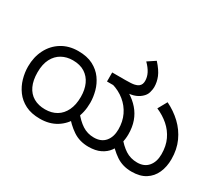

<svg xmlns="http://www.w3.org/2000/svg" viewBox="-138 -1098 1613 1417"><g transform="rotate(30 668.0 -389.0)"><path d="M308 12Q234 12 183 -14Q132 -40 100.5 -83Q69 -126 54.5 -177Q40 -228 40 -279Q40 -360 73 -424.5Q106 -489 166 -526Q226 -563 306 -563Q381 -563 432 -536.5Q483 -510 514 -467Q545 -424 558.5 -373.5Q572 -323 572 -276Q572 -191 539 -126Q506 -61 447 -24.5Q388 12 308 12ZM306 -67Q362 -67 403 -91.5Q444 -116 467 -163.5Q490 -211 490 -279Q490 -340 469 -386Q448 -432 407 -458Q366 -484 305 -484Q253 -484 211.5 -461Q170 -438 146 -392Q122 -346 122 -277Q122 -209 144 -162Q166 -115 207.5 -91Q249 -67 306 -67ZM721 12Q645 12 588 -26.5Q531 -65 486 -123L538 -177Q579 -124 623 -95.5Q667 -67 722 -67Q784 -67 817 -106Q850 -145 850 -210Q850 -276 824.5 -329.5Q799 -383 752.5 -421Q706 -459 644 -477L782 -481Q830 -451 863.5 -412.5Q897 -374 914.5 -325Q932 -276 932 -215Q932 -175 921.5 -134.5Q911 -94 887 -61Q863 -28 822 -8Q781 12 721 12ZM1088 12Q1012 12 955.5 -26.5Q899 -65 853 -123L904 -177Q946 -124 990 -95.5Q1034 -67 1091 -67Q1151 -67 1184 -106Q1217 -145 1217 -210Q1217 -280 1192 -333Q1167 -386 1123 -424.5Q1079 -463 1021 -488L1064 -565Q1132 -532 1185 -482Q1238 -432 1268.5 -365Q1299 -298 1299 -215Q1299 -150 1276 -98.5Q1253 -47 1206.5 -17.5Q1160 12 1088 12ZM923 -612Q923 -593 915.5 -565.5Q908 -538 882 -516Q857 -494 822.5 -484Q788 -474 730 -474H600V-551H712Q766 -551 788 -556Q810 -561 820 -569Q833 -579 837.5 -591.5Q842 -604 842 -618Q842 -651 826 -682.5Q810 -714 777 -747L842 -790Q889 -738 906 -696.5Q923 -655 923 -612Z"/></g></svg>

Font: lkannada15
Style: Book
Weight: 400
Designer: Jelle Bosma - Monotype Design Team
Foundry: Monotype Imaging Inc.
Version: Version 2.003